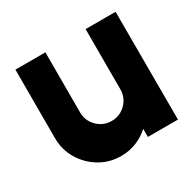

<svg xmlns="http://www.w3.org/2000/svg" viewBox="-119 -629 783 771"><g transform="rotate(-30 272.5 -243.5)"><path d="M40 -183V-500H179V-221Q179 -182.5 206.5 -155.2Q234 -128 272.5 -128Q311 -128 338.2 -155.2Q365.5 -182.5 365.5 -221V-500H504.5L505 0H365.5V-37.5Q340 -14 306.8 -0.5Q273.5 13 236 13Q181.5 13 137.2 -13.5Q93 -40 66.5 -84.2Q40 -128.5 40 -183Z"/></g></svg>

Font: Urbanist ExtraBold
Style: Regular
Weight: 800
Designer: Corey Hu
Foundry: Corey Hu
Version: Version 1.330; ttfautohint (v1.8.4.7-5d5b)